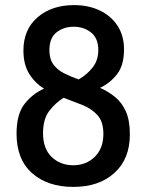

<svg xmlns="http://www.w3.org/2000/svg" viewBox="-20 -727 575 754"><path d="M268 7Q167 7 106 -47Q45 -101 45 -202Q45 -279 76.5 -319Q108 -359 153 -379Q118 -400 95 -436.5Q72 -473 72 -529Q72 -611 127.5 -659Q183 -707 271 -707Q327 -707 371.5 -686Q416 -665 441.5 -626Q467 -587 467 -533Q467 -471 440 -436Q413 -401 373 -382Q405 -368 432 -346Q459 -324 474.5 -289Q490 -254 490 -199Q490 -103 429.5 -48Q369 7 268 7ZM289 -415Q323 -435 344.5 -463Q366 -491 366 -530Q366 -577 337.5 -599.5Q309 -622 270 -622Q230 -622 202 -600Q174 -578 174 -530Q174 -495 190 -473.5Q206 -452 232 -439Q258 -426 289 -415ZM268 -78Q318 -78 352 -111Q386 -144 386 -201Q386 -249 363 -274.5Q340 -300 304 -314.5Q268 -329 230 -343Q196 -322 172.5 -290Q149 -258 149 -204Q149 -143 183 -110.5Q217 -78 268 -78Z"/></svg>

Font: Asap Medium
Style: Regular
Weight: 500
Designer: Pablo Cosgaya
Foundry: Omnibus-Type
Version: Version 3.001; ttfautohint (v1.8.3)